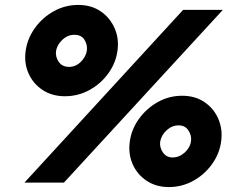

<svg xmlns="http://www.w3.org/2000/svg" viewBox="-20 -740 935 778"><path d="M84 -534Q77 -485 95.5 -443Q114 -401 152.5 -375.5Q191 -350 243 -350Q296 -350 342 -375Q388 -400 418.5 -442Q449 -484 456 -534Q463 -583 444.5 -625.5Q426 -668 388 -694Q350 -720 297 -720Q244 -720 198 -694.5Q152 -669 121.5 -626.5Q91 -584 84 -534ZM207 -533Q211 -558 232.5 -578.5Q254 -599 281 -599Q310 -599 322.5 -578.5Q335 -558 332 -535Q328 -510 307.5 -489.5Q287 -469 260 -469Q232 -469 218 -489.5Q204 -510 207 -533ZM506 -167Q499 -118 517 -76Q535 -34 573.5 -8Q612 18 664 18Q717 18 762.5 -7Q808 -32 838.5 -74Q869 -116 876 -166Q883 -215 865 -257.5Q847 -300 809 -326Q771 -352 718 -352Q665 -352 619.5 -326.5Q574 -301 543.5 -259Q513 -217 506 -167ZM629 -166Q634 -193 655.5 -212.5Q677 -232 704 -232Q730 -232 743.5 -211.5Q757 -191 754 -168Q750 -141 728 -121.5Q706 -102 679 -102Q654 -102 640 -122.5Q626 -143 629 -166ZM722 -700 79 0H239L883 -700Z"/></svg>

Font: Jost* 700 Bold Italic
Style: Bold Italic
Weight: 700
Italic angle: -10°
Version: Version 3.200; ttfautohint (v0.97) -l 8 -r 50 -G 200 -x 14 -